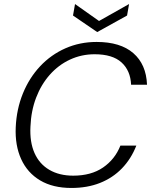

<svg xmlns="http://www.w3.org/2000/svg" viewBox="-20 -920 750 952"><path d="M334 12Q242 12 179 -25.5Q116 -63 85 -131Q54 -199 58 -289Q62 -379 93.5 -456.5Q125 -534 179 -591.5Q233 -649 304.5 -680.5Q376 -712 459 -712Q577 -712 641 -656.5Q705 -601 709 -500H630Q627 -570 582.5 -610.5Q538 -651 449 -651Q384 -651 327 -624.5Q270 -598 227 -549.5Q184 -501 159 -435.5Q134 -370 131 -292Q127 -216 151 -161.5Q175 -107 224.5 -78Q274 -49 343 -49Q432 -49 491 -89.5Q550 -130 577 -198H656Q630 -132 584.5 -85Q539 -38 476 -13Q413 12 334 12ZM620 -900 610 -843 462 -761 342 -843 352 -900 471 -816Z"/></svg>

Font: DM Sans 28pt Light
Style: Italic
Weight: 300
Italic angle: -10°
Version: Version 4.004;gftools[0.9.30]